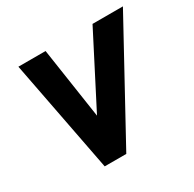

<svg xmlns="http://www.w3.org/2000/svg" viewBox="-128 -697 841 832"><g transform="rotate(-30 292.0 -280.5)"><path d="M277 0H169L61 -561H197L250 -207L432 -561H584Z"/></g></svg>

Font: Open Sauce One
Style: Bold Italic
Weight: 700
Italic angle: -10°
Designer: Alfredo Marco Pradil
Foundry: Creative Sauce Fz LLC
Version: Version 1.477